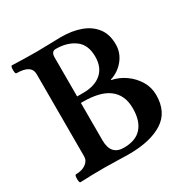

<svg xmlns="http://www.w3.org/2000/svg" viewBox="-153 -805 932 948"><g transform="rotate(-30 313.5 -331.5)"><path d="M41 3Q36 3 34.5 -8Q33 -19 34.5 -30.5Q36 -42 41 -42Q76 -42 98 -58Q120 -74 120 -99V-567Q120 -621 36 -621Q31 -621 29.5 -632Q28 -643 29.5 -654.5Q31 -666 36 -666Q108 -663 179 -663Q212 -663 251.5 -664.5Q291 -666 315 -666Q379 -666 427.5 -648Q476 -630 504 -593.5Q532 -557 532 -500Q532 -451 501 -413Q470 -375 424 -361V-358Q465 -350 500.5 -325Q536 -300 558 -263.5Q580 -227 580 -183Q580 -86 510 -41.5Q440 3 317 3Q292 3 252 1.5Q212 0 179 0Q110 0 41 3ZM312 -37Q380 -37 413.5 -75Q447 -113 447 -183Q447 -224 433.5 -252.5Q420 -281 394.5 -299.5Q369 -318 332.5 -326.5Q296 -335 251 -335H238V-122Q238 -37 312 -37ZM238 -372H273Q339 -372 376.5 -404.5Q414 -437 414 -498Q414 -566 371 -597Q328 -628 264 -628Q238 -628 238 -595Z"/></g></svg>

Font: Junicode VF
Style: Regular
Weight: 400
Designer: Peter S. Baker
Version: Version 2.213